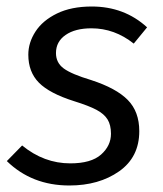

<svg xmlns="http://www.w3.org/2000/svg" viewBox="-20 -558 501 590"><path d="M432 -474 391 -424Q332 -471 261 -471Q211 -471 181.5 -450.5Q152 -430 152 -395Q152 -365 176 -347.5Q200 -330 260 -312Q337 -287 372.5 -251Q408 -215 408 -155Q408 -75 346 -31.5Q284 12 193 12Q78 12 1 -63L48 -111Q115 -56 196 -56Q260 -56 290.5 -83Q321 -110 321 -147Q321 -174 310.5 -191Q300 -208 276.5 -220.5Q253 -233 208 -247Q132 -271 99.5 -304Q67 -337 67 -390Q67 -427 89 -461Q111 -495 155 -516.5Q199 -538 262 -538Q362 -538 432 -474Z"/></svg>

Font: Fira Sans TEST Book
Style: Italic
Weight: 350
Italic angle: -8°
Designer: Carrois Corporate & Edenspiekermann AG
Foundry: Carrois Corporate GbR & Edenspiekermann AG
Version: Version 4.201